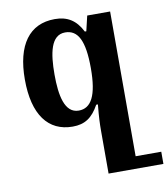

<svg xmlns="http://www.w3.org/2000/svg" viewBox="-84 -573 789 900"><g transform="rotate(-10 310.5 -123.5)"><path d="M390 -492 373 -420H366C337 -477 297 -502 237 -502C116 -502 50 -412 50 -247C50 -79 117 9 233 9C291 9 327 -15 359 -73H367C361 -12 360 20 360 52V255H621V197H499V-492ZM274 -60C207 -60 191 -146 191 -246C191 -347 206 -432 274 -432C335 -432 364 -377 364 -246C364 -115 333 -60 274 -60Z"/></g></svg>

Font: Noto Serif Armenian SemiCondensed
Style: Bold
Weight: 700
Width: 4
Designer: Monotype Design Team
Foundry: Monotype Imaging Inc.
Version: Version 2.008